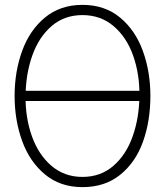

<svg xmlns="http://www.w3.org/2000/svg" viewBox="-20 -754 678 789"><path d="M64 -339V-381H573V-339ZM319 15Q227.5 15 164.5 -37.5Q101.5 -90 70.8 -175.2Q40 -260.5 40 -360Q40 -459 70.8 -544.2Q101.5 -629.5 164.5 -681.8Q227.5 -734 319 -734Q410.5 -734 473.5 -681.8Q536.5 -629.5 567.2 -544.2Q598 -459 598 -360Q598 -256.5 567.5 -171.5Q537 -86.5 474 -35.8Q411 15 319 15ZM319 -27Q393.5 -27 446 -72.5Q498.5 -118 525.2 -193.8Q552 -269.5 553 -360Q554 -449.5 527.2 -525.2Q500.5 -601 447 -646.5Q393.5 -692 319 -692Q244.5 -692 192 -646.8Q139.5 -601.5 112.8 -526Q86 -450.5 85 -360Q84 -270.5 111 -194.5Q138 -118.5 191.2 -72.8Q244.5 -27 319 -27Z"/></svg>

Font: Vela Sans GX ExtLt
Style: Regular
Weight: 200
Designer: Principal design: Mikhail Sharanda - project Manrope.
Design modification: Ravid Balaliev
Foundry: Mikhail Sharanda
Version: Version 1.001